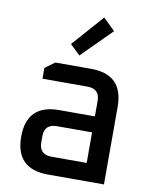

<svg xmlns="http://www.w3.org/2000/svg" viewBox="-86 -834 716 898"><g transform="rotate(10 272.0 -384.5)"><path d="M204 0Q50 0 50 -153Q50 -306 204 -306H373V-379Q373 -437 315 -437H101V-488L147 -522H317Q470 -522 470 -369V0ZM147 -144Q147 -85 206 -85H373V-230H206Q147 -230 147 -171ZM204 -620 336 -769 392 -714 252 -574Z"/></g></svg>

Font: Oxanium ExtraLight Medium
Style: Regular
Weight: 500
Version: Version 2.000